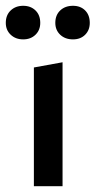

<svg xmlns="http://www.w3.org/2000/svg" viewBox="-32 -643 330 663"><path d="M85 0V-410L184 -428V0ZM48 -507Q22 -507 5 -523Q-12 -539 -12 -564Q-12 -591 5 -607Q22 -623 48 -623Q74 -623 90.5 -607Q107 -591 107 -564Q107 -539 90.5 -523Q74 -507 48 -507ZM220 -507Q193 -507 176 -523Q159 -539 159 -564Q159 -591 176 -607Q193 -623 220 -623Q246 -623 262 -607Q278 -591 278 -564Q278 -539 262 -523Q246 -507 220 -507Z"/></svg>

Font: Ysabeau Office SemiBold
Style: Regular
Weight: 600
Designer: Christian Thalmann (Catharsis Fonts)
Version: Version 2.001;gftools[0.9.30]; featfreeze: tnum,lnum,ss02